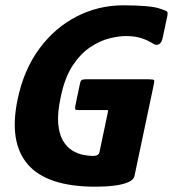

<svg xmlns="http://www.w3.org/2000/svg" viewBox="-20 -698 652 724"><path d="M487 -34Q484 -20 463.5 -11Q443 -2 411 2Q379 6 340 6Q157 6 84.5 -78.5Q12 -163 47 -326Q70 -435 128 -514Q186 -593 268.5 -635.5Q351 -678 445 -678Q488 -678 527.5 -675Q567 -672 587 -664Q602 -659 608 -656Q614 -653 611 -638L594 -558Q590 -536 579 -531Q568 -526 558 -533Q536 -547 512 -554.5Q488 -562 454 -562Q427 -562 391.5 -553Q356 -544 319.5 -519.5Q283 -495 253.5 -450Q224 -405 209 -332Q196 -272 199.5 -232Q203 -192 217.5 -167.5Q232 -143 252.5 -130.5Q273 -118 294 -114Q315 -110 331 -110Q352 -110 355 -124L387 -276Q388 -281 387 -282Q386 -283 381 -283H278Q267 -283 264.5 -285Q262 -287 264 -299L281 -380Q283 -392 287 -395.5Q291 -399 303 -399H542Q559 -399 561 -395.5Q563 -392 559 -375Z"/></svg>

Font: Glory Thin ExtraBold
Style: Italic
Weight: 800
Italic angle: -12°
Version: Version 1.011